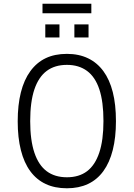

<svg xmlns="http://www.w3.org/2000/svg" viewBox="-20 -1002 717 1030"><path d="M339 8Q274 8 225 -15Q176 -38 142.5 -83.5Q109 -129 92 -196.5Q75 -264 75 -351Q75 -439 92 -506.5Q109 -574 143 -620.5Q177 -667 225.5 -690Q274 -713 339 -713Q403 -713 452 -689.5Q501 -666 534.5 -620.5Q568 -575 585 -508Q602 -441 602 -352Q602 -265 585 -197.5Q568 -130 534.5 -84Q501 -38 452 -15Q403 8 339 8ZM339 -51Q404 -51 447 -83.5Q490 -116 512.5 -183Q535 -250 535 -353Q535 -456 513 -522.5Q491 -589 447 -621.5Q403 -654 339 -654Q274 -654 230.5 -621.5Q187 -589 164.5 -522.5Q142 -456 142 -352Q142 -250 164.5 -183Q187 -116 230.5 -83.5Q274 -51 339 -51ZM208 -931V-982H470V-931ZM223 -801V-871H299V-801ZM379 -801V-871H455V-801Z"/></svg>

Font: Nunito Sans 7pt Condensed Light
Style: Regular
Weight: 300
Width: 3
Designer: Vernon Adams
Foundry: Vernon Adams
Version: Version 3.101;gftools[0.9.27]